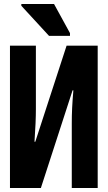

<svg xmlns="http://www.w3.org/2000/svg" viewBox="-20 -943 540 963"><path d="M226 -763H331V-777L251 -923H87V-914ZM30 0H185L344 -490H348C342 -419 340 -378 340 -323V0H470V-714H314L157 -232H153C158 -303 160 -355 160 -396V-714H30Z"/></svg>

Font: Noto Sans Mono ExtraCondensed ExtraBold
Style: Regular
Weight: 800
Width: 2
Designer: Monotype Design Team
Foundry: Monotype Imaging Inc.
Version: Version 2.014